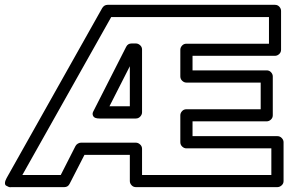

<svg xmlns="http://www.w3.org/2000/svg" viewBox="-93 -746 1239 791"><path d="M-65.9 -12.2 328.1 -712.9Q336.4 -726.1 350.1 -726.1H1040Q1050.8 -726.1 1057.9 -718.3Q1064.9 -710.4 1064.9 -701.2V-541Q1064.9 -530.3 1057.1 -523.2Q1049.3 -516.1 1040 -516.1H700.2V-456.1H1005.9Q1016.6 -456.1 1023.7 -448.2Q1030.8 -440.4 1030.8 -431.2V-271Q1030.8 -260.3 1022.9 -253.2Q1015.1 -246.1 1005.9 -246.1H700.2V-185.1H1049.8Q1060.5 -185.1 1067.9 -177.2Q1075.2 -169.4 1075.2 -160.2V0Q1075.2 10.7 1067.1 17.8Q1059.1 24.9 1049.8 24.9H466.8Q456.1 24.9 449 17.1Q441.9 9.3 441.9 0V-107.9H254.9L193.8 11.2Q187 24.9 171.9 24.9H-43.9Q-43.9 24.4 -48.3 25.1Q-52.7 25.9 -58.1 23.7Q-63.5 21.5 -68.1 18.6Q-72.8 15.6 -72.5 7.6Q-72.3 -0.5 -65.9 -12.2ZM-1 -24.9H157.2L217.8 -144Q220.7 -149.9 227.3 -154.1Q233.9 -158.2 240.2 -158.2H466.8Q476.1 -158.2 484.1 -150.9Q492.2 -143.6 492.2 -132.8V-24.9H1024.9V-134.8H674.8Q665.5 -134.8 657.7 -142.1Q649.9 -149.4 649.9 -160.2V-271Q649.9 -280.3 657 -288.1Q664.1 -295.9 674.8 -295.9H981V-405.8H674.8Q665.5 -405.8 657.7 -413.1Q649.9 -420.4 649.9 -431.2V-541Q649.9 -550.3 657 -558.1Q664.1 -565.9 674.8 -565.9H1015.1V-675.8H365.2ZM294.9 -293.9 426.8 -553.2Q433.6 -566.9 449.2 -566.9H466.8Q476.1 -566.9 484.1 -559.8Q492.2 -552.7 492.2 -542V-283.2Q492.2 -273.9 484.9 -265.9Q477.5 -257.8 466.8 -257.8H316.9Q296.9 -257.8 291.5 -266.8Q286.1 -275.9 290.5 -285.2ZM357.9 -308.1H441.9V-473.1Z"/></svg>

Font: Trueno ExtraBold Outline
Style: Regular
Weight: 800
Width: 6
Designer: Julieta Ulanovsky
Foundry: Julieta Ulanovsky
Version: Version 3.001b | FøM Fix